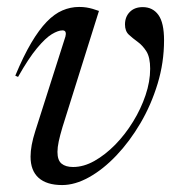

<svg xmlns="http://www.w3.org/2000/svg" viewBox="-20 -523 512 553"><path d="M452.5 -407Q452.5 -343 434 -282Q415.5 -221 384.5 -168.2Q353.5 -115.5 315.2 -75.2Q277 -35 236.5 -12.5Q196 10 159 10Q114.5 10 91.2 -10.8Q68 -31.5 68 -72Q68 -103 81.5 -145L168.5 -418Q170.5 -425.5 168.8 -430.5Q167 -435.5 160 -435.5Q147.5 -435.5 129.2 -424.5Q111 -413.5 86.8 -384.5Q62.5 -355.5 32 -301.5L24 -305Q47.5 -361.5 70 -399.5Q92.5 -437.5 114.5 -460.2Q136.5 -483 159.8 -493Q183 -503 208 -503Q219.5 -503 228.8 -501.5Q238 -500 246.8 -497.5Q255.5 -495 265 -491.5L160 -157Q153 -133.5 149.2 -116Q145.5 -98.5 145.5 -85.5Q145.5 -61.5 157.2 -51.8Q169 -42 190.5 -42Q221 -42 252 -59.5Q283 -77 311.8 -106.2Q340.5 -135.5 363.2 -172.5Q386 -209.5 399.2 -248.8Q412.5 -288 412.5 -325Q412.5 -357.5 401.8 -374.8Q391 -392 376.5 -402.5Q362 -413 351 -423.2Q340 -433.5 340 -452.5Q340 -474.5 353.8 -488.5Q367.5 -502.5 391 -502.5Q420 -502.5 436.2 -480Q452.5 -457.5 452.5 -407Z"/></svg>

Font: Newsreader 60pt
Style: Italic
Weight: 400
Italic angle: -17°
Designer: Hugues Gentile
Foundry: Production Type
Version: Version 1.003